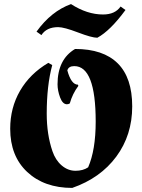

<svg xmlns="http://www.w3.org/2000/svg" viewBox="-20 -906 698 941"><path d="M334 15Q197 15 113.5 -63Q30 -141 30 -275Q30 -378 78.5 -461.5Q127 -545 217 -598L236 -587Q209 -487 209 -349Q209 -247 237 -165Q252 -121 282.5 -95Q313 -69 350 -69Q387 -69 412 -86Q449 -171 449 -310Q449 -582 344 -582Q316 -582 310 -561Q329 -491 362 -491L364 -485Q335 -446 322 -399Q315 -395 308 -395Q287 -395 274.5 -428.5Q262 -462 262 -493Q262 -615 348 -666Q486 -666 557 -595.5Q628 -525 628 -384.5Q628 -244 550 -138.5Q472 -33 334 15ZM485 -835Q544 -835 571 -874L595 -857Q520 -755 457 -721Q430 -721 362 -747Q294 -773 265 -773Q208 -773 183 -734L159 -751Q231 -851 328 -886Q407 -835 485 -835Z"/></svg>

Font: Almendra SC
Style: Bold
Weight: 700
Designer: Ana Sanfelippo
Foundry: Ana Sanfelippo
Version: Version 1.003